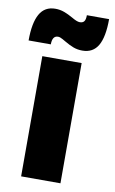

<svg xmlns="http://www.w3.org/2000/svg" viewBox="-90 -804 508 851"><g transform="rotate(10 163.5 -379.0)"><path d="M68 -541H245V0H68ZM238 -596Q216 -596 197.5 -603Q179 -610 157 -623Q155 -624 143 -631Q131 -638 122 -638Q96 -638 96 -599H-4Q-4 -678 18.5 -718Q41 -758 89 -758Q110 -758 129 -751Q148 -744 169 -732Q179 -726 188.5 -722Q198 -718 205 -718Q219 -718 225 -726.5Q231 -735 231 -754H331Q331 -674 308.5 -635Q286 -596 238 -596Z"/></g></svg>

Font: Montserrat arm2
Style: Bold
Weight: 700
Designer: Julieta Ulanovsky
Foundry: Julieta Ulanovsky
Version: Version 6.000